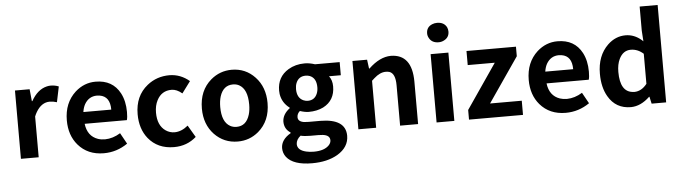

<svg xmlns="http://www.w3.org/2000/svg" viewBox="-57 -1067 5557 1567"><g transform="rotate(-5 2721.5 -283.5)"><path d="M79.1 0V-559.6H199.2L209 -460.9H212.9Q263.7 -551.8 340.8 -570.3Q357.4 -574.2 372.1 -574.2Q408.2 -574.2 438.5 -561.5L412.1 -434.6Q380.9 -444.3 353.5 -444.3Q286.1 -444.3 242.2 -370.1Q232.4 -353.5 224.6 -334V0Z M757.8 13.7Q626 13.7 547.9 -77.1Q479.5 -157.2 479.5 -279.3Q479.5 -422.9 573.2 -508.8Q646.5 -574.2 740.2 -574.2Q879.9 -574.2 940.4 -460Q974.6 -394.5 974.6 -305.7Q974.6 -261.7 967.8 -239.3H622.1Q634.8 -136.7 719.7 -107.4Q746.1 -98.6 777.3 -98.6Q841.8 -99.6 903.3 -137.7L953.1 -47.9Q864.3 13.7 757.8 13.7ZM620.1 -335.9H848.6Q848.6 -444.3 764.6 -458Q753.9 -460 742.2 -460Q674.8 -460 639.6 -398.4Q625 -371.1 620.1 -335.9Z M1333 13.7Q1199.2 13.7 1123 -80.1Q1059.6 -159.2 1059.6 -279.3Q1059.6 -428.7 1163.1 -511.7Q1241.2 -574.2 1345.7 -574.2Q1436.5 -573.2 1508.8 -511.7L1438.5 -417Q1394.5 -454.1 1352.5 -454.1Q1270.5 -454.1 1232.4 -379.9Q1210 -336.9 1210 -279.3Q1210 -173.8 1275.4 -128.9Q1308.6 -106.4 1348.6 -106.4Q1405.3 -107.4 1458 -151.4L1515.6 -53.7Q1439.5 13.7 1333 13.7Z M1855.5 13.7Q1742.2 13.7 1664.1 -67.4Q1585.9 -150.4 1585.9 -279.3Q1585.9 -427.7 1684.6 -511.7Q1758.8 -574.2 1855.5 -574.2Q1968.8 -574.2 2045.9 -492.2Q2124 -409.2 2124 -279.3Q2124 -131.8 2025.4 -47.9Q1952.1 13.7 1855.5 13.7ZM1855.5 -106.4Q1935.5 -106.4 1962.9 -197.3Q1973.6 -233.4 1973.6 -279.3Q1973.6 -405.3 1905.3 -442.4Q1882.8 -454.1 1855.5 -454.1Q1776.4 -454.1 1748 -366.2Q1736.3 -328.1 1736.3 -279.3Q1736.3 -156.2 1803.7 -119.1Q1827.1 -106.4 1855.5 -106.4Z M2444.3 243.2Q2290 243.2 2234.4 171.9Q2210 139.6 2210 98.6Q2210.9 29.3 2290 -16.6V-22.5Q2239.3 -54.7 2239.3 -116.2Q2241.2 -175.8 2300.8 -220.7V-224.6Q2240.2 -269.5 2228.5 -342.8Q2226.6 -357.4 2226.6 -371.1Q2226.6 -483.4 2319.3 -539.1Q2377.9 -574.2 2453.1 -574.2Q2493.2 -574.2 2537.1 -559.6H2739.3V-452.1H2642.6Q2668.9 -418 2668.9 -367.2Q2668.9 -252 2572.3 -202.1Q2520.5 -176.8 2453.1 -176.8Q2422.9 -176.8 2380.9 -190.4Q2357.4 -169.9 2357.4 -141.6Q2357.4 -105.5 2407.2 -97.7Q2423.8 -95.7 2445.3 -95.7H2540Q2747.1 -94.7 2748 43.9Q2748 137.7 2653.3 194.3Q2569.3 243.2 2444.3 243.2ZM2453.1 -267.6Q2508.8 -267.6 2530.3 -319.3Q2540 -342.8 2540 -371.1Q2540 -446.3 2486.3 -467.8Q2470.7 -473.6 2453.1 -473.6Q2395.5 -473.6 2374 -420.9Q2365.2 -398.4 2365.2 -371.1Q2365.2 -298.8 2417 -275.4Q2434.6 -267.6 2453.1 -267.6ZM2465.8 150.4Q2553.7 150.4 2592.8 107.4Q2608.4 88.9 2608.4 69.3Q2608.4 27.3 2549.8 20.5Q2534.2 18.6 2514.6 18.6H2447.3Q2400.4 18.6 2369.1 10.7Q2333 40 2332 76.2Q2332 127 2403.3 143.6Q2431.6 150.4 2465.8 150.4Z M2843.8 0V-559.6H2963.9L2973.6 -486.3H2977.5Q3068.4 -573.2 3159.2 -574.2Q3332 -572.3 3333 -348.6V0H3185.5V-331.1Q3185.5 -427.7 3136.7 -444.3Q3123 -448.2 3106.4 -448.2Q3059.6 -448.2 3010.7 -404.3Q3001 -395.5 2989.3 -384.8V0Z M3484.4 0V-559.6H3629.9V0ZM3558.6 -650.4Q3502.9 -650.4 3480.5 -693.4Q3470.7 -710.9 3470.7 -730.5Q3470.7 -782.2 3518.6 -801.8Q3537.1 -809.6 3558.6 -809.6Q3615.2 -809.6 3637.7 -766.6Q3645.5 -750 3645.5 -730.5Q3645.5 -681.6 3600.6 -660.2Q3581.1 -650.4 3558.6 -650.4Z M3750 0V-79.1L4000 -444.3H3778.3V-559.6H4183.6V-481.4L3932.6 -116.2H4192.4V0Z M4542 13.7Q4410.2 13.7 4332 -77.1Q4263.7 -157.2 4263.7 -279.3Q4263.7 -422.9 4357.4 -508.8Q4430.7 -574.2 4524.4 -574.2Q4664.1 -574.2 4724.6 -460Q4758.8 -394.5 4758.8 -305.7Q4758.8 -261.7 4752 -239.3H4406.2Q4418.9 -136.7 4503.9 -107.4Q4530.3 -98.6 4561.5 -98.6Q4626 -99.6 4687.5 -137.7L4737.3 -47.9Q4648.4 13.7 4542 13.7ZM4404.3 -335.9H4632.8Q4632.8 -444.3 4548.8 -458Q4538.1 -460 4526.4 -460Q4459 -460 4423.8 -398.4Q4409.2 -371.1 4404.3 -335.9Z M5076.2 13.7Q4952.1 13.7 4890.6 -92.8Q4846.7 -168 4846.7 -279.3Q4846.7 -426.8 4935.5 -512.7Q5000 -574.2 5082 -574.2Q5153.3 -574.2 5211.9 -523.4Q5217.8 -517.6 5223.6 -512.7L5217.8 -600.6V-797.9H5365.2V0H5246.1L5233.4 -57.6H5230.5Q5157.2 12.7 5076.2 13.7ZM5114.3 -107.4Q5173.8 -108.4 5217.8 -165V-411.1Q5170.9 -453.1 5114.3 -453.1Q5050.8 -453.1 5018.6 -385.7Q4998 -342.8 4998 -281.2Q4998 -117.2 5102.5 -108.4Q5108.4 -107.4 5114.3 -107.4Z"/></g></svg>

Font: Taipei Sans TC Beta
Style: Bold
Weight: 700
Designer: JT Foundry
Foundry: JT Foundry
Version: Version 1.000